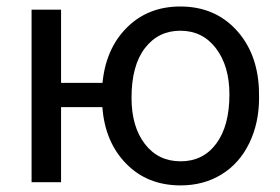

<svg xmlns="http://www.w3.org/2000/svg" viewBox="-20 -558 856 588"><path d="M167 -304.2H293.9Q304.2 -409.7 368.9 -473.9Q433.6 -538.1 532.2 -538.1Q635.7 -538.1 701.7 -468.3Q767.6 -398.4 772.9 -286.6L773.4 -258.3Q773.4 -181.2 743.2 -119.1Q712.9 -57.1 658.2 -23.7Q603.5 9.8 533.2 9.8Q431.2 9.8 366.2 -56.9Q301.3 -123.5 293.5 -230H167V0H76.7V-528.3H167ZM382.8 -258.3Q382.8 -170.4 423.6 -117.2Q464.4 -64 533.2 -64Q602.1 -64 642.3 -118.2Q682.6 -172.4 682.6 -269Q682.6 -355.5 641.6 -409.7Q600.6 -463.9 532.2 -463.9Q464.8 -463.9 423.8 -410.6Q382.8 -357.4 382.8 -258.3Z"/></svg>

Font: RobotoInd
Style: Regular
Weight: 400
Designer: Google
Version: Version 2.001101; 2014